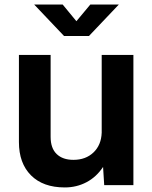

<svg xmlns="http://www.w3.org/2000/svg" viewBox="-20 -812 668 842"><path d="M264 10Q169 10 116 -43Q63 -96 63 -189V-571H202V-212Q202 -162 228.5 -136.5Q255 -111 302 -111Q356 -111 390 -143.5Q424 -176 426 -230V-571H565V0H437L432 -80Q403 -36 359.5 -13Q316 10 264 10ZM261 -654 130 -792H255L315 -719L376 -792H501L370 -654Z"/></svg>

Font: BDO Grotesk DemiBold
Style: Regular
Weight: 600
Designer: Deni Anggara
Foundry: Lokal Container
Version: Version 2.000